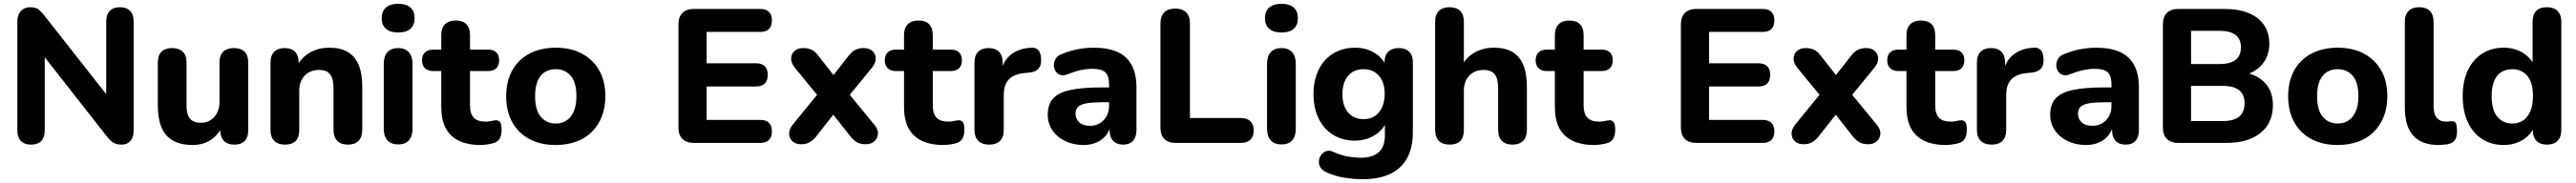

<svg xmlns="http://www.w3.org/2000/svg" viewBox="-20 -752 13533 963"><path d="M143 9Q108 9 89.5 -10.5Q71 -30 71 -66V-636Q71 -674 89.5 -694Q108 -714 139 -714Q166 -714 180.5 -703.5Q195 -693 214 -669L565 -222H538V-640Q538 -675 556.5 -694.5Q575 -714 610 -714Q645 -714 663.5 -694.5Q682 -675 682 -640V-63Q682 -30 665 -10.5Q648 9 619 9Q591 9 574.5 -2Q558 -13 539 -37L189 -484H215V-66Q215 -30 197 -10.5Q179 9 143 9Z M992 11Q930 11 889 -12Q848 -35 828.5 -81.5Q809 -128 809 -197V-423Q809 -461 828.5 -480Q848 -499 884 -499Q920 -499 940 -480Q960 -461 960 -423V-193Q960 -149 978 -127.5Q996 -106 1035 -106Q1078 -106 1105.5 -136.5Q1133 -167 1133 -217V-423Q1133 -461 1152.5 -480Q1172 -499 1208 -499Q1245 -499 1264.5 -480Q1284 -461 1284 -423V-68Q1284 9 1211 9Q1175 9 1156 -11Q1137 -31 1137 -68V-135L1152 -96Q1130 -45 1089 -17Q1048 11 992 11Z M1477 9Q1440 9 1420.5 -11Q1401 -31 1401 -68V-423Q1401 -460 1420.5 -479.5Q1440 -499 1475 -499Q1511 -499 1530 -479.5Q1549 -460 1549 -423V-366L1538 -399Q1561 -448 1606.5 -474.5Q1652 -501 1710 -501Q1769 -501 1807 -478.5Q1845 -456 1864 -410.5Q1883 -365 1883 -295V-68Q1883 -31 1863.5 -11Q1844 9 1807 9Q1771 9 1751.5 -11Q1732 -31 1732 -68V-288Q1732 -339 1713.5 -361.5Q1695 -384 1657 -384Q1609 -384 1580.5 -354Q1552 -324 1552 -274V-68Q1552 9 1477 9Z M2072 8Q2035 8 2015.5 -13.5Q1996 -35 1996 -74V-416Q1996 -456 2015.5 -477.5Q2035 -499 2072 -499Q2108 -499 2127.5 -477.5Q2147 -456 2147 -416V-74Q2147 -35 2128 -13.5Q2109 8 2072 8ZM2072 -581Q2030 -581 2007.5 -600.5Q1985 -620 1985 -656Q1985 -693 2007.5 -712.5Q2030 -732 2072 -732Q2114 -732 2136 -712.5Q2158 -693 2158 -656Q2158 -620 2136 -600.5Q2114 -581 2072 -581Z M2505 11Q2436 11 2389.5 -12Q2343 -35 2320.5 -79Q2298 -123 2298 -190V-378H2256Q2228 -378 2212.5 -393Q2197 -408 2197 -434Q2197 -462 2212.5 -476.5Q2228 -491 2256 -491H2298V-567Q2298 -605 2318 -624.5Q2338 -644 2374 -644Q2411 -644 2430 -624.5Q2449 -605 2449 -567V-491H2544Q2572 -491 2587 -476.5Q2602 -462 2602 -434Q2602 -408 2587 -393Q2572 -378 2544 -378H2449V-196Q2449 -154 2468.5 -133Q2488 -112 2531 -112Q2546 -112 2559 -115Q2572 -118 2583 -119Q2597 -120 2606 -110.5Q2615 -101 2615 -69Q2615 -45 2607 -27Q2599 -9 2579 -1Q2566 4 2543.5 7.5Q2521 11 2505 11Z M2899 11Q2820 11 2761.5 -20Q2703 -51 2671 -109Q2639 -167 2639 -246Q2639 -305 2657 -352Q2675 -399 2709.5 -432.5Q2744 -466 2792 -483.5Q2840 -501 2899 -501Q2978 -501 3036.5 -470Q3095 -439 3127.5 -382Q3160 -325 3160 -246Q3160 -186 3141.5 -139Q3123 -92 3089 -58Q3055 -24 3006.5 -6.5Q2958 11 2899 11ZM2899 -102Q2932 -102 2956 -118Q2980 -134 2994 -165.5Q3008 -197 3008 -246Q3008 -319 2978 -353.5Q2948 -388 2899 -388Q2867 -388 2842.5 -373Q2818 -358 2804.5 -326.5Q2791 -295 2791 -246Q2791 -173 2821 -137.5Q2851 -102 2899 -102Z M3625 0Q3586 0 3565 -21Q3544 -42 3544 -81V-624Q3544 -663 3565 -684Q3586 -705 3625 -705H3974Q4004 -705 4019.5 -689.5Q4035 -674 4035 -645Q4035 -615 4019.5 -599.5Q4004 -584 3974 -584H3692V-419H3951Q3982 -419 3997.5 -403.5Q4013 -388 4013 -358Q4013 -328 3997.5 -312.5Q3982 -297 3951 -297H3692V-121H3974Q4004 -121 4019.5 -105.5Q4035 -90 4035 -61Q4035 -31 4019.5 -15.5Q4004 0 3974 0Z M4188 7Q4160 7 4143 -8.5Q4126 -24 4125.5 -48Q4125 -72 4145 -97L4300 -287V-219L4156 -395Q4135 -421 4136 -445Q4137 -469 4154 -484Q4171 -499 4199 -499Q4226 -499 4244 -490Q4262 -481 4278 -460L4385 -323H4332L4439 -460Q4456 -481 4474 -490Q4492 -499 4518 -499Q4546 -499 4563 -483.5Q4580 -468 4580.5 -444Q4581 -420 4560 -395L4416 -219V-287L4572 -97Q4593 -73 4592 -49Q4591 -25 4573.5 -9Q4556 7 4528 7Q4501 7 4483.5 -2.5Q4466 -12 4449 -32L4332 -181H4383L4266 -32Q4250 -13 4232.5 -3Q4215 7 4188 7Z M4936 11Q4867 11 4820.5 -12Q4774 -35 4751.5 -79Q4729 -123 4729 -190V-378H4687Q4659 -378 4643.5 -393Q4628 -408 4628 -434Q4628 -462 4643.5 -476.5Q4659 -491 4687 -491H4729V-567Q4729 -605 4749 -624.5Q4769 -644 4805 -644Q4842 -644 4861 -624.5Q4880 -605 4880 -567V-491H4975Q5003 -491 5018 -476.5Q5033 -462 5033 -434Q5033 -408 5018 -393Q5003 -378 4975 -378H4880V-196Q4880 -154 4899.5 -133Q4919 -112 4962 -112Q4977 -112 4990 -115Q5003 -118 5014 -119Q5028 -120 5037 -110.5Q5046 -101 5046 -69Q5046 -45 5038 -27Q5030 -9 5010 -1Q4997 4 4974.5 7.5Q4952 11 4936 11Z M5177 9Q5139 9 5119 -11Q5099 -31 5099 -68V-423Q5099 -460 5118.5 -479.5Q5138 -499 5173 -499Q5209 -499 5228 -479.5Q5247 -460 5247 -423V-371H5237Q5249 -431 5290 -464Q5331 -497 5396 -501Q5421 -503 5434.5 -488.5Q5448 -474 5449 -441Q5451 -410 5436.5 -392Q5422 -374 5388 -370L5365 -368Q5308 -363 5280.5 -335Q5253 -307 5253 -254V-68Q5253 -31 5233.5 -11Q5214 9 5177 9Z M5672 11Q5618 11 5575 -10Q5532 -31 5508 -67Q5484 -103 5484 -148Q5484 -202 5512 -233.5Q5540 -265 5603 -278.5Q5666 -292 5770 -292H5823V-214H5771Q5720 -214 5688.5 -208.5Q5657 -203 5643.5 -190Q5630 -177 5630 -154Q5630 -126 5649.5 -108Q5669 -90 5706 -90Q5735 -90 5757.5 -103.5Q5780 -117 5793 -140.5Q5806 -164 5806 -194V-309Q5806 -353 5786 -371.5Q5766 -390 5718 -390Q5691 -390 5659.5 -383.5Q5628 -377 5590 -362Q5568 -352 5551 -357.5Q5534 -363 5525 -377.5Q5516 -392 5516 -409.5Q5516 -427 5526 -443.5Q5536 -460 5559 -468Q5606 -487 5647.5 -494Q5689 -501 5724 -501Q5801 -501 5850.5 -478.5Q5900 -456 5925 -409.5Q5950 -363 5950 -290V-68Q5950 -31 5932 -11Q5914 9 5880 9Q5846 9 5827.5 -11Q5809 -31 5809 -68V-105L5816 -99Q5810 -65 5790.5 -40.5Q5771 -16 5741 -2.5Q5711 11 5672 11Z M6155 0Q6117 0 6096.5 -21Q6076 -42 6076 -79V-628Q6076 -667 6096 -687Q6116 -707 6154 -707Q6191 -707 6211 -687Q6231 -667 6231 -628V-131H6499Q6531 -131 6548.5 -114Q6566 -97 6566 -66Q6566 -34 6548.5 -17Q6531 0 6499 0Z M6712 8Q6675 8 6655.5 -13.5Q6636 -35 6636 -74V-416Q6636 -456 6655.5 -477.5Q6675 -499 6712 -499Q6748 -499 6767.5 -477.5Q6787 -456 6787 -416V-74Q6787 -35 6768 -13.5Q6749 8 6712 8ZM6712 -581Q6670 -581 6647.5 -600.5Q6625 -620 6625 -656Q6625 -693 6647.5 -712.5Q6670 -732 6712 -732Q6754 -732 6776 -712.5Q6798 -693 6798 -656Q6798 -620 6776 -600.5Q6754 -581 6712 -581Z M7140 191Q7086 191 7036.5 182Q6987 173 6949 155Q6926 145 6916.5 129Q6907 113 6908.5 95Q6910 77 6920.5 63Q6931 49 6947 43.5Q6963 38 6981 46Q7025 66 7062.5 72Q7100 78 7127 78Q7191 78 7223 49Q7255 20 7255 -40V-116H7264Q7249 -70 7202 -41Q7155 -12 7098 -12Q7032 -12 6983 -42.5Q6934 -73 6907 -128.5Q6880 -184 6880 -257Q6880 -312 6895.5 -357Q6911 -402 6939.5 -434Q6968 -466 7008.5 -483.5Q7049 -501 7098 -501Q7157 -501 7202.5 -472.5Q7248 -444 7263 -398L7253 -366V-423Q7253 -460 7272.5 -479.5Q7292 -499 7328 -499Q7364 -499 7383 -479.5Q7402 -460 7402 -423V-57Q7402 66 7334.5 128.5Q7267 191 7140 191ZM7143 -125Q7177 -125 7201.5 -141Q7226 -157 7240 -186.5Q7254 -216 7254 -257Q7254 -319 7223.5 -353.5Q7193 -388 7143 -388Q7109 -388 7084 -372.5Q7059 -357 7045.5 -327.5Q7032 -298 7032 -257Q7032 -195 7062 -160Q7092 -125 7143 -125Z M7595 9Q7558 9 7538.5 -11Q7519 -31 7519 -68V-637Q7519 -675 7538.5 -694.5Q7558 -714 7595 -714Q7631 -714 7650.5 -694.5Q7670 -675 7670 -637V-399H7656Q7679 -448 7724.5 -474.5Q7770 -501 7828 -501Q7887 -501 7925 -478.5Q7963 -456 7982 -410.5Q8001 -365 8001 -295V-68Q8001 -31 7981.5 -11Q7962 9 7925 9Q7889 9 7869.5 -11Q7850 -31 7850 -68V-288Q7850 -339 7831.5 -361.5Q7813 -384 7775 -384Q7727 -384 7698.5 -354Q7670 -324 7670 -274V-68Q7670 9 7595 9Z M8355 11Q8286 11 8239.5 -12Q8193 -35 8170.5 -79Q8148 -123 8148 -190V-378H8106Q8078 -378 8062.5 -393Q8047 -408 8047 -434Q8047 -462 8062.5 -476.5Q8078 -491 8106 -491H8148V-567Q8148 -605 8168 -624.5Q8188 -644 8224 -644Q8261 -644 8280 -624.5Q8299 -605 8299 -567V-491H8394Q8422 -491 8437 -476.5Q8452 -462 8452 -434Q8452 -408 8437 -393Q8422 -378 8394 -378H8299V-196Q8299 -154 8318.5 -133Q8338 -112 8381 -112Q8396 -112 8409 -115Q8422 -118 8433 -119Q8447 -120 8456 -110.5Q8465 -101 8465 -69Q8465 -45 8457 -27Q8449 -9 8429 -1Q8416 4 8393.5 7.5Q8371 11 8355 11Z M8891 0Q8852 0 8831 -21Q8810 -42 8810 -81V-624Q8810 -663 8831 -684Q8852 -705 8891 -705H9240Q9270 -705 9285.5 -689.5Q9301 -674 9301 -645Q9301 -615 9285.5 -599.5Q9270 -584 9240 -584H8958V-419H9217Q9248 -419 9263.5 -403.5Q9279 -388 9279 -358Q9279 -328 9263.5 -312.5Q9248 -297 9217 -297H8958V-121H9240Q9270 -121 9285.5 -105.5Q9301 -90 9301 -61Q9301 -31 9285.5 -15.5Q9270 0 9240 0Z M9454 7Q9426 7 9409 -8.5Q9392 -24 9391.5 -48Q9391 -72 9411 -97L9566 -287V-219L9422 -395Q9401 -421 9402 -445Q9403 -469 9420 -484Q9437 -499 9465 -499Q9492 -499 9510 -490Q9528 -481 9544 -460L9651 -323H9598L9705 -460Q9722 -481 9740 -490Q9758 -499 9784 -499Q9812 -499 9829 -483.5Q9846 -468 9846.5 -444Q9847 -420 9826 -395L9682 -219V-287L9838 -97Q9859 -73 9858 -49Q9857 -25 9839.5 -9Q9822 7 9794 7Q9767 7 9749.5 -2.5Q9732 -12 9715 -32L9598 -181H9649L9532 -32Q9516 -13 9498.5 -3Q9481 7 9454 7Z M10202 11Q10133 11 10086.5 -12Q10040 -35 10017.5 -79Q9995 -123 9995 -190V-378H9953Q9925 -378 9909.5 -393Q9894 -408 9894 -434Q9894 -462 9909.5 -476.5Q9925 -491 9953 -491H9995V-567Q9995 -605 10015 -624.5Q10035 -644 10071 -644Q10108 -644 10127 -624.5Q10146 -605 10146 -567V-491H10241Q10269 -491 10284 -476.5Q10299 -462 10299 -434Q10299 -408 10284 -393Q10269 -378 10241 -378H10146V-196Q10146 -154 10165.5 -133Q10185 -112 10228 -112Q10243 -112 10256 -115Q10269 -118 10280 -119Q10294 -120 10303 -110.5Q10312 -101 10312 -69Q10312 -45 10304 -27Q10296 -9 10276 -1Q10263 4 10240.5 7.5Q10218 11 10202 11Z M10443 9Q10405 9 10385 -11Q10365 -31 10365 -68V-423Q10365 -460 10384.5 -479.5Q10404 -499 10439 -499Q10475 -499 10494 -479.5Q10513 -460 10513 -423V-371H10503Q10515 -431 10556 -464Q10597 -497 10662 -501Q10687 -503 10700.5 -488.5Q10714 -474 10715 -441Q10717 -410 10702.5 -392Q10688 -374 10654 -370L10631 -368Q10574 -363 10546.5 -335Q10519 -307 10519 -254V-68Q10519 -31 10499.5 -11Q10480 9 10443 9Z M10938 11Q10884 11 10841 -10Q10798 -31 10774 -67Q10750 -103 10750 -148Q10750 -202 10778 -233.5Q10806 -265 10869 -278.5Q10932 -292 11036 -292H11089V-214H11037Q10986 -214 10954.5 -208.5Q10923 -203 10909.5 -190Q10896 -177 10896 -154Q10896 -126 10915.5 -108Q10935 -90 10972 -90Q11001 -90 11023.5 -103.5Q11046 -117 11059 -140.5Q11072 -164 11072 -194V-309Q11072 -353 11052 -371.5Q11032 -390 10984 -390Q10957 -390 10925.5 -383.5Q10894 -377 10856 -362Q10834 -352 10817 -357.5Q10800 -363 10791 -377.5Q10782 -392 10782 -409.5Q10782 -427 10792 -443.5Q10802 -460 10825 -468Q10872 -487 10913.5 -494Q10955 -501 10990 -501Q11067 -501 11116.5 -478.5Q11166 -456 11191 -409.5Q11216 -363 11216 -290V-68Q11216 -31 11198 -11Q11180 9 11146 9Q11112 9 11093.5 -11Q11075 -31 11075 -68V-105L11082 -99Q11076 -65 11056.5 -40.5Q11037 -16 11007 -2.5Q10977 11 10938 11Z M11423 0Q11384 0 11363 -21Q11342 -42 11342 -81V-624Q11342 -663 11363 -684Q11384 -705 11423 -705H11665Q11740 -705 11793 -683Q11846 -661 11873.5 -620Q11901 -579 11901 -522Q11901 -459 11865 -415Q11829 -371 11766 -356V-372Q11839 -359 11879.5 -314.5Q11920 -270 11920 -199Q11920 -105 11855 -52.5Q11790 0 11676 0ZM11490 -115H11655Q11715 -115 11743 -138.5Q11771 -162 11771 -208Q11771 -254 11743 -277Q11715 -300 11655 -300H11490ZM11490 -415H11638Q11696 -415 11724 -437Q11752 -459 11752 -503Q11752 -546 11724 -568Q11696 -590 11638 -590H11490Z M12260 11Q12181 11 12122.5 -20Q12064 -51 12032 -109Q12000 -167 12000 -246Q12000 -305 12018 -352Q12036 -399 12070.5 -432.5Q12105 -466 12153 -483.5Q12201 -501 12260 -501Q12339 -501 12397.5 -470Q12456 -439 12488.5 -382Q12521 -325 12521 -246Q12521 -186 12502.5 -139Q12484 -92 12450 -58Q12416 -24 12367.5 -6.5Q12319 11 12260 11ZM12260 -102Q12293 -102 12317 -118Q12341 -134 12355 -165.5Q12369 -197 12369 -246Q12369 -319 12339 -353.5Q12309 -388 12260 -388Q12228 -388 12203.5 -373Q12179 -358 12165.5 -326.5Q12152 -295 12152 -246Q12152 -173 12182 -137.5Q12212 -102 12260 -102Z M12790 11Q12701 11 12657 -38.5Q12613 -88 12613 -186V-637Q12613 -675 12632.5 -694.5Q12652 -714 12689 -714Q12725 -714 12744.5 -694.5Q12764 -675 12764 -637V-192Q12764 -151 12781.5 -131.5Q12799 -112 12828 -112Q12836 -112 12843 -113Q12850 -114 12858 -114Q12874 -116 12880.5 -104.5Q12887 -93 12887 -59Q12887 -29 12875 -13.5Q12863 2 12838 7Q12828 8 12815 9.5Q12802 11 12790 11Z M13132 11Q13068 11 13019.5 -20Q12971 -51 12944 -109Q12917 -167 12917 -246Q12917 -325 12944 -382Q12971 -439 13019.5 -470Q13068 -501 13132 -501Q13190 -501 13234.5 -473Q13279 -445 13295 -400H13284V-637Q13284 -675 13303 -694.5Q13322 -714 13359 -714Q13395 -714 13415 -694.5Q13435 -675 13435 -637V-68Q13435 -31 13415.5 -11Q13396 9 13360 9Q13324 9 13304.5 -11Q13285 -31 13285 -68V-136L13296 -97Q13282 -48 13236.5 -18.5Q13191 11 13132 11ZM13177 -102Q13210 -102 13234 -118Q13258 -134 13272 -165.5Q13286 -197 13286 -246Q13286 -319 13256 -353.5Q13226 -388 13177 -388Q13145 -388 13120.5 -373Q13096 -358 13082.5 -326.5Q13069 -295 13069 -246Q13069 -173 13099 -137.5Q13129 -102 13177 -102Z"/></svg>

Font: Nunito ExtraLight ExtraBold
Style: Regular
Weight: 800
Version: Version 3.602